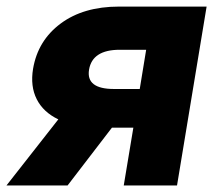

<svg xmlns="http://www.w3.org/2000/svg" viewBox="-53 -566 662 586"><path d="M487.3 0H324.7L354 -176.3H288.6L153.3 0H-33.2L125 -201.7Q79.1 -223.6 59.1 -263.2Q39.1 -302.7 47.9 -356Q62.5 -442.4 132.1 -494.1Q201.7 -545.9 310.1 -545.9H577.6ZM373.5 -294.4 393.1 -414.1H312.5Q229 -414.1 218.8 -353.5Q209 -294.4 294.9 -294.4Z"/></svg>

Font: Inter Extra Bold
Style: Italic
Weight: 800
Italic angle: -9.39999°
Designer: Rasmus Andersson
Foundry: rsms
Version: Version 4.000;git-3c8e0fc